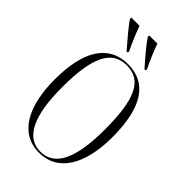

<svg xmlns="http://www.w3.org/2000/svg" viewBox="-278 -1022 1123 1123"><g transform="rotate(45 283.5 -460.5)"><path d="M226 -771H234L236 -782C214 -827 189 -886 173 -931H106L104 -921C130 -882 185 -818 226 -771ZM374 -771H382L384 -782C362 -827 336 -886 321 -931H254L252 -921C277 -882 332 -818 374 -771ZM283 10C435 10 522 -128 522 -358C522 -603 442 -725 284 -725C123 -725 44 -592 44 -359C44 -137 122 10 283 10ZM283 0C164 0 107 -123 107 -358C107 -601 159 -715 284 -715C413 -715 459 -601 459 -358C459 -118 402 0 283 0Z"/></g></svg>

Font: Noto Serif Display ExtraCondensed Light
Style: Regular
Weight: 300
Width: 2
Designer: Monotype Design Team
Foundry: Monotype Imaging Inc.
Version: Version 2.009